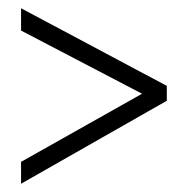

<svg xmlns="http://www.w3.org/2000/svg" viewBox="-20 -653 454 465"><path d="M31 -208V-261L324 -426L31 -579V-633L384 -445V-409Z"/></svg>

Font: Noto Sans Malayalam UI ExtraCondensed Light
Style: Regular
Weight: 300
Width: 2
Designer: Jelle Bosma - Monotype Design Team
Foundry: Monotype Imaging Inc.
Version: Version 2.104; ttfautohint (v1.8.4.7-5d5b)